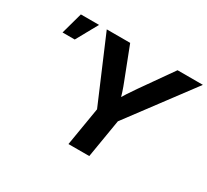

<svg xmlns="http://www.w3.org/2000/svg" viewBox="-143 -953 1273 1179"><g transform="rotate(30 493.5 -364.0)"><path d="M454.1 0 499.5 -272.5 305.7 -727.5H471.7L557.6 -505.4Q570.3 -473.6 580.6 -442.1Q590.8 -410.6 600.1 -373H567.4Q588.4 -410.6 608.9 -442.4Q629.4 -474.1 651.4 -505.4L807.6 -727.5H987.3L647 -272.5L601.6 0ZM80.1 -575.2 122.1 -727.5H251L166.5 -575.2Z"/></g></svg>

Font: Inter 24pt
Style: Bold Italic
Weight: 700
Italic angle: -9.3988°
Version: Version 4.001;git-66647c0bb